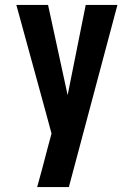

<svg xmlns="http://www.w3.org/2000/svg" viewBox="-20 -755 540 775"><path d="M130 0Q141 -38 151 -76.5Q161 -115 171 -153L188 -216L162 -312L46 -735H174L253 -371L326 -735H454L258 0Z"/></svg>

Font: Iosevka Extrabold
Style: Regular
Weight: 800
Monospace: yes
Designer: Belleve Invis
Foundry: Belleve Invis
Version: Version 32.5.0; ttfautohint (v1.8.4)